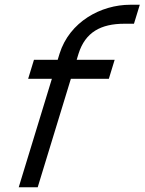

<svg xmlns="http://www.w3.org/2000/svg" viewBox="-20 -769 609 809"><path d="M529 -749H569L544.5 -669H504.5C404.5 -669 339.5 -633 311 -543L303.1 -517H423.1H463.1L438.6 -437H398.6H278.6L151.1 -20L138.9 20H58.9L71.1 -20L198.6 -437H138.6H98.6L123.1 -517H163.1H223.1L231 -543C273 -677 405 -749 529 -749Z"/></svg>

Font: Nordica Plus
Style: NordicaClassicLightObl
Weight: 300
Version: Version 1.01